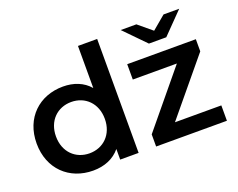

<svg xmlns="http://www.w3.org/2000/svg" viewBox="-117 -956 1455 1175"><g transform="rotate(-20 610.5 -368.5)"><path d="M1006 -607 1140 -744H1038L950 -670L861 -744H759L893 -607ZM480 -468C438 -517 377 -540 308 -540C153 -540 38 -433 38 -267C38 -101 153 7 308 7C381 7 443 -18 485 -69V0H605V-742H480ZM878 -100 1172 -455V-534H725V-434H1012L719 -79V0H1180V-100ZM323 -100C233 -100 164 -165 164 -267C164 -369 233 -434 323 -434C413 -434 482 -369 482 -267C482 -165 413 -100 323 -100Z"/></g></svg>

Font: Montserrat Lite SemiBold
Style: Regular
Weight: 600
Designer: Julieta Ulanovsky
Foundry: Julieta Ulanovsky
Version: Version 7.200;PS 007.200;hotconv 1.0.88;makeotf.lib2.5.64775